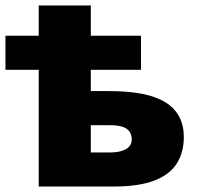

<svg xmlns="http://www.w3.org/2000/svg" viewBox="-20 -684 726 704"><path d="M313 -664V-553H497V-428H313V-350H381Q522 -350 588 -308Q654 -266 654 -181Q654 -126 628.5 -85Q603 -44 546 -22Q489 0 394 0H122V-428H0V-553H122V-664ZM383 -225H313V-125H385Q420 -125 441.5 -137Q463 -149 463 -173Q463 -199 444 -212Q425 -225 383 -225Z"/></svg>

Font: Noto Sans Black
Style: Regular
Weight: 900
Designer: Monotype Design Team
Foundry: Monotype Imaging Inc.
Version: Version 2.007